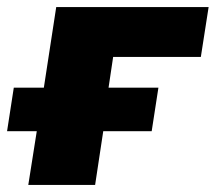

<svg xmlns="http://www.w3.org/2000/svg" viewBox="-29 -523 610 543"><path d="M51 0 75 -152H-9L10 -275H95L130 -503H561L539 -362H291L278 -275H419L400 -152H263L240 0Z"/></svg>

Font: Nunito Sans 8pt Black
Style: Italic
Weight: 900
Italic angle: -9°
Version: Version 3.101;gftools[0.9.27]